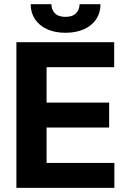

<svg xmlns="http://www.w3.org/2000/svg" viewBox="-20 -912 629 932"><path d="M59.6 -707H534.2V-585.9H206.1V-414.1H509.8V-293H206.1V-121.1H535.2V0H59.6ZM297.9 -752.9Q246.6 -752.9 208.5 -770.3Q170.4 -787.6 149.7 -819.1Q128.9 -850.6 128.9 -891.6H229.5Q229.5 -865.7 246.3 -847.9Q263.2 -830.1 297.9 -830.1Q332 -830.1 349.1 -847.7Q366.2 -865.2 366.2 -891.6H467.8Q467.8 -850.1 447 -818.8Q426.3 -787.6 387.9 -770.3Q349.6 -752.9 297.9 -752.9Z"/></svg>

Font: Pretendard JP
Style: Bold
Weight: 700
Designer: Base glyphs from Inter by Rasmus Andersson; Hangeul glyphs from Noto Sans CJK(Source Han Sans) by Jang Soo-young and Kan
Foundry: Kil Hyung-jin
Version: Version 1.309